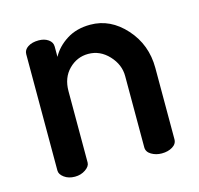

<svg xmlns="http://www.w3.org/2000/svg" viewBox="-78 -563 669 645"><g transform="rotate(-15 256.5 -240.0)"><path d="M160 -283V-35Q160 -22 144 -11Q128 0 107 0Q85 0 70 -11Q55 -22 55 -35V-440Q55 -455 69.5 -464.5Q84 -474 107 -474Q127 -474 140.5 -464.5Q154 -455 154 -440V-404Q171 -436 205.5 -458Q240 -480 288 -480Q358 -480 410 -422Q462 -364 462 -283V-35Q462 -19 446.5 -9.5Q431 0 409 0Q389 0 373 -9.5Q357 -19 357 -35V-283Q357 -323 327 -355Q297 -387 256 -387Q217 -387 188.5 -358.5Q160 -330 160 -283Z"/></g></svg>

Font: AkaAcidDosis
Style: SemiBold
Weight: 600
Designer: Edgar Tolentino, Pablo Impallari, Igino Marini, Cyberella
Foundry: Edgar Tolentino, Pablo Impallari, Igino Marini, Cyberella
Version: Version 1.007